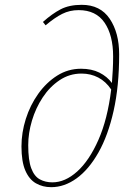

<svg xmlns="http://www.w3.org/2000/svg" viewBox="-20 -768 516 796"><path d="M97 -166Q97 -104 109.5 -70.5Q122 -37 145 -24.5Q168 -12 197 -12Q250 -12 300 -57Q350 -102 388 -188Q426 -274 441 -397Q419 -430 387.5 -446.5Q356 -463 318 -463Q268 -463 227 -435.5Q186 -408 157 -364Q128 -320 112.5 -268Q97 -216 97 -166ZM192 8Q157 8 129 -8Q101 -24 85 -61Q69 -98 69 -161Q69 -218 87 -275Q105 -332 138.5 -379Q172 -426 217 -454.5Q262 -483 316 -483Q360 -483 392 -467Q424 -451 444 -424Q446 -450 447.5 -477.5Q449 -505 449 -534Q449 -622 413.5 -674Q378 -726 306 -726Q269 -726 238 -710.5Q207 -695 169 -663L158 -677Q196 -711 231.5 -729.5Q267 -748 319 -748Q396 -748 435 -690Q474 -632 474 -543Q474 -411 451 -308.5Q428 -206 388 -135.5Q348 -65 297.5 -28.5Q247 8 192 8Z"/></svg>

Font: Source Serif Pro ExtraLight
Style: Italic
Weight: 200
Italic angle: -12°
Designer: Frank Grießhammer
Foundry: Adobe Systems Incorporated
Version: Version 3.001;hotconv 1.0.111;makeotfexe 2.5.65597